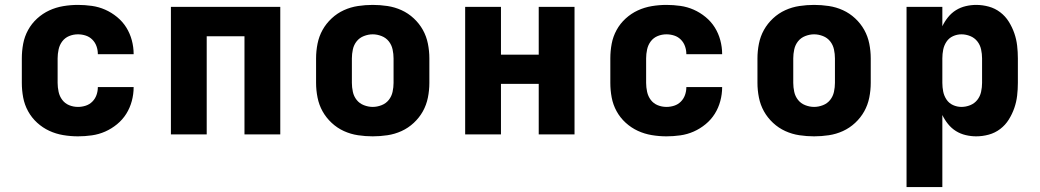

<svg xmlns="http://www.w3.org/2000/svg" viewBox="-20 -548 4240 783"><path d="M298 8Q268 8 238 3Q208 -2 181 -14.5Q154 -27 131.5 -47.5Q109 -68 94.5 -94.5Q80 -121 74.5 -150.5Q69 -180 69 -210V-310Q69 -340 74.5 -369.5Q80 -399 94.5 -425.5Q109 -452 131.5 -472.5Q154 -493 181 -505.5Q208 -518 238 -523Q268 -528 298 -528Q326 -528 354.5 -524Q383 -520 409 -508.5Q435 -497 457.5 -478.5Q480 -460 495 -436Q510 -412 517.5 -384Q525 -356 525 -328Q525 -328 525 -328Q525 -328 525 -327H379Q379 -327 379 -327.5Q379 -328 379 -328Q379 -344 373.5 -359.5Q368 -375 356.5 -386.5Q345 -398 329.5 -403Q314 -408 298 -408Q279 -408 262 -401Q245 -394 234 -379.5Q223 -365 219 -346.5Q215 -328 215 -310V-210Q215 -192 219 -173.5Q223 -155 234 -140.5Q245 -126 262 -119Q279 -112 298 -112Q314 -112 329.5 -117Q345 -122 356.5 -133.5Q368 -145 373.5 -160.5Q379 -176 379 -192Q379 -192 379 -192.5Q379 -193 379 -193H525Q525 -192 525 -192Q525 -192 525 -192Q525 -164 517.5 -136Q510 -108 495 -84Q480 -60 457.5 -41.5Q435 -23 409 -11.5Q383 0 354.5 4Q326 8 298 8Z M677 0V-520H1123V0H977V-400H823V0Z M1500 8Q1470 8 1440 3.5Q1410 -1 1382.5 -13.5Q1355 -26 1332.5 -47Q1310 -68 1295.5 -94Q1281 -120 1275 -150Q1269 -180 1269 -210V-310Q1269 -340 1275 -370Q1281 -400 1295.5 -426Q1310 -452 1332.5 -473Q1355 -494 1382.5 -506.5Q1410 -519 1440 -523.5Q1470 -528 1500 -528Q1530 -528 1560 -523.5Q1590 -519 1617.5 -506.5Q1645 -494 1667.5 -473Q1690 -452 1704.5 -426Q1719 -400 1725 -370Q1731 -340 1731 -310V-210Q1731 -180 1725 -150Q1719 -120 1704.5 -94Q1690 -68 1667.5 -47Q1645 -26 1617.5 -13.5Q1590 -1 1560 3.5Q1530 8 1500 8ZM1500 -112Q1518 -112 1536 -119Q1554 -126 1565.5 -140.5Q1577 -155 1581 -173.5Q1585 -192 1585 -210V-310Q1585 -328 1581 -346.5Q1577 -365 1565.5 -379.5Q1554 -394 1536 -401Q1518 -408 1500 -408Q1482 -408 1464 -401Q1446 -394 1434.5 -379.5Q1423 -365 1419 -346.5Q1415 -328 1415 -310V-210Q1415 -192 1419 -173.5Q1423 -155 1434.5 -140.5Q1446 -126 1464 -119Q1482 -112 1500 -112Z M1877 0V-520H2023V-325H2177V-520H2323V0H2177V-206H2023V0Z M2698 8Q2668 8 2638 3Q2608 -2 2581 -14.5Q2554 -27 2531.5 -47.5Q2509 -68 2494.5 -94.5Q2480 -121 2474.5 -150.5Q2469 -180 2469 -210V-310Q2469 -340 2474.5 -369.5Q2480 -399 2494.5 -425.5Q2509 -452 2531.5 -472.5Q2554 -493 2581 -505.5Q2608 -518 2638 -523Q2668 -528 2698 -528Q2726 -528 2754.5 -524Q2783 -520 2809 -508.5Q2835 -497 2857.5 -478.5Q2880 -460 2895 -436Q2910 -412 2917.5 -384Q2925 -356 2925 -328Q2925 -328 2925 -328Q2925 -328 2925 -327H2779Q2779 -327 2779 -327.5Q2779 -328 2779 -328Q2779 -344 2773.5 -359.5Q2768 -375 2756.5 -386.5Q2745 -398 2729.5 -403Q2714 -408 2698 -408Q2679 -408 2662 -401Q2645 -394 2634 -379.5Q2623 -365 2619 -346.5Q2615 -328 2615 -310V-210Q2615 -192 2619 -173.5Q2623 -155 2634 -140.5Q2645 -126 2662 -119Q2679 -112 2698 -112Q2714 -112 2729.5 -117Q2745 -122 2756.5 -133.5Q2768 -145 2773.5 -160.5Q2779 -176 2779 -192Q2779 -192 2779 -192.5Q2779 -193 2779 -193H2925Q2925 -192 2925 -192Q2925 -192 2925 -192Q2925 -164 2917.5 -136Q2910 -108 2895 -84Q2880 -60 2857.5 -41.5Q2835 -23 2809 -11.5Q2783 0 2754.5 4Q2726 8 2698 8Z M3300 8Q3270 8 3240 3.5Q3210 -1 3182.5 -13.5Q3155 -26 3132.5 -47Q3110 -68 3095.5 -94Q3081 -120 3075 -150Q3069 -180 3069 -210V-310Q3069 -340 3075 -370Q3081 -400 3095.5 -426Q3110 -452 3132.5 -473Q3155 -494 3182.5 -506.5Q3210 -519 3240 -523.5Q3270 -528 3300 -528Q3330 -528 3360 -523.5Q3390 -519 3417.5 -506.5Q3445 -494 3467.5 -473Q3490 -452 3504.5 -426Q3519 -400 3525 -370Q3531 -340 3531 -310V-210Q3531 -180 3525 -150Q3519 -120 3504.5 -94Q3490 -68 3467.5 -47Q3445 -26 3417.5 -13.5Q3390 -1 3360 3.5Q3330 8 3300 8ZM3300 -112Q3318 -112 3336 -119Q3354 -126 3365.5 -140.5Q3377 -155 3381 -173.5Q3385 -192 3385 -210V-310Q3385 -328 3381 -346.5Q3377 -365 3365.5 -379.5Q3354 -394 3336 -401Q3318 -408 3300 -408Q3282 -408 3264 -401Q3246 -394 3234.5 -379.5Q3223 -365 3219 -346.5Q3215 -328 3215 -310V-210Q3215 -192 3219 -173.5Q3223 -155 3234.5 -140.5Q3246 -126 3264 -119Q3282 -112 3300 -112Z M3677 215V-520H3823V-441Q3832 -460 3846 -477.5Q3860 -495 3878.5 -506.5Q3897 -518 3918.5 -523Q3940 -528 3961 -528Q3987 -528 4012.5 -521Q4038 -514 4059 -498Q4080 -482 4094 -459.5Q4108 -437 4116.5 -412.5Q4125 -388 4128 -362Q4131 -336 4131 -310V-210Q4131 -184 4128 -158Q4125 -132 4116.5 -107.5Q4108 -83 4094 -60.5Q4080 -38 4059 -22Q4038 -6 4012.5 1Q3987 8 3961 8Q3940 8 3918.5 3Q3897 -2 3878.5 -13.5Q3860 -25 3846 -42.5Q3832 -60 3823 -79V215ZM3901 -112Q3919 -112 3936.5 -119Q3954 -126 3965.5 -140.5Q3977 -155 3981 -173.5Q3985 -192 3985 -210V-310Q3985 -328 3981 -346.5Q3977 -365 3965.5 -379.5Q3954 -394 3936.5 -401Q3919 -408 3901 -408Q3883 -408 3866.5 -400.5Q3850 -393 3840 -378Q3830 -363 3826.5 -345.5Q3823 -328 3823 -310V-210Q3823 -192 3826.5 -174.5Q3830 -157 3840 -142Q3850 -127 3866.5 -119.5Q3883 -112 3901 -112Z"/></svg>

Font: Iosevka SS04 Heavy Extended
Style: Regular
Weight: 900
Width: 7
Monospace: yes
Designer: Belleve Invis
Foundry: Belleve Invis
Version: Version 19.0.0; ttfautohint (v1.8.4)